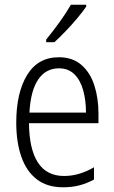

<svg xmlns="http://www.w3.org/2000/svg" viewBox="-20 -785 485 815"><path d="M230 -542Q288 -542 325.5 -509.5Q363 -477 380.5 -422.5Q398 -368 398 -303V-262H103Q104 -152 141 -95Q178 -38 252 -38Q316 -38 379 -75V-23Q350 -7 318 1.5Q286 10 248 10Q180 10 136 -24Q92 -58 70.5 -120Q49 -182 49 -264Q49 -391 95 -466.5Q141 -542 230 -542ZM230 -495Q175 -495 142.5 -448Q110 -401 105 -307H345Q345 -359 333 -402Q321 -445 295.5 -470Q270 -495 230 -495ZM346 -757Q331 -735 307.5 -707Q284 -679 258 -652Q232 -625 211 -606H176V-617Q206 -654 233.5 -692Q261 -730 281 -765H346Z"/></svg>

Font: Noto Sans Myanmar UI Condensed Light
Style: Regular
Weight: 300
Width: 3
Designer: Monotype Design Team
Foundry: Monotype Imaging Inc.
Version: Version 2.103; ttfautohint (v1.8.4.7-5d5b)